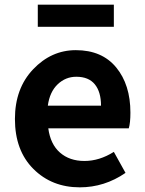

<svg xmlns="http://www.w3.org/2000/svg" viewBox="-20 -789 621 823"><path d="M322 14Q202 14 123 -65Q44 -144 44 -279Q44 -410 122 -492Q200 -574 305 -574Q417 -574 478 -500Q539 -426 539 -306Q539 -262 532 -239H187Q196 -171 237 -135Q278 -99 342 -99Q406 -99 468 -138L518 -48Q428 14 322 14ZM185 -336H413Q413 -395 386.5 -427.5Q360 -460 307 -460Q261 -460 227 -427.5Q193 -395 185 -336ZM142 -674V-769H468V-674Z"/></svg>

Font: Noto Sans Korean Bold
Style: Bold
Weight: 700
Designer: Ryoko NISHIZUKA  (kana & ideographs); Paul D. Hunt (Latin, Greek & Cyrillic); Wenlong ZHANG  (bopomofo); Sandoll Communi
Foundry: Adobe Systems Incorporated
Version: Version 1.000;PS 1;hotconv 1.0.78;makeotf.lib2.5.61930